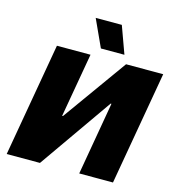

<svg xmlns="http://www.w3.org/2000/svg" viewBox="-130 -1031 1053 1143"><g transform="rotate(15 396.5 -460.0)"><path d="M16 0H221L536 -450H541L463 0H671L793 -700H564L281 -305H276L345 -700H138ZM395 -752H540L479 -920H318Z"/></g></svg>

Font: Fixel Display 20240404 Black
Style: Italic
Weight: 900
Italic angle: -10°
Designer: AlfaBravo + MacPaw
Foundry: Kyrylo Tkachov, Marchela Mozhyna, Serhii Makarenko, Maria Weinstein, Zakhar Kryvoshyya
Version: Version 1.211;Glyphs 3.2 (3225)